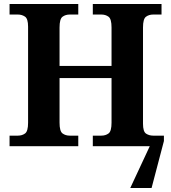

<svg xmlns="http://www.w3.org/2000/svg" viewBox="-20 -734 859 964"><path d="M28 0V-53H70Q91 -53 106 -64Q121 -75 121 -118V-600Q121 -640 105.5 -650.5Q90 -661 70 -661H28V-714H373V-661H330Q309 -661 294 -650Q279 -639 279 -596V-403H540V-596Q540 -639 525 -650Q510 -661 489 -661H446V-714H791V-661H749Q728 -661 713 -650Q698 -639 698 -596V-113Q698 -73 713.5 -63Q729 -53 749 -53H803V-26L741 210H634L732 0H446V-53H489Q510 -53 525 -64Q540 -75 540 -118V-342H279V-118Q279 -75 294 -64Q309 -53 330 -53H373V0Z"/></svg>

Font: NotoSerif-Bold
Style: Regular
Weight: 700
Designer: Monotype Design Team
Foundry: Monotype Imaging Inc.
Version: Version 2.007; ttfautohint (v1.8) -l 8 -r 50 -G 200 -x 14 -D